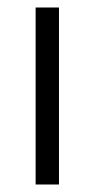

<svg xmlns="http://www.w3.org/2000/svg" viewBox="-20 -492 252 512"><path d="M75 0V-472H137.3V0Z"/></svg>

Font: Panamera Thin
Style: Regular
Weight: 100
Designer: Bastien Sozeau
Foundry: NBR — Bastien Sozeau
Version: Version 3.003;gftools[0.9.33]